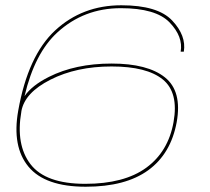

<svg xmlns="http://www.w3.org/2000/svg" viewBox="-20 -701 798 728"><path d="M305 7Q151 7 88 -69Q25 -145 49 -281Q86 -490 189 -585.5Q292 -681 440 -681Q578 -681 632.5 -623.5Q687 -566 677 -505H665Q675 -562 623 -616Q571 -670 438 -670Q298 -670 197.5 -578Q111.5 -499.5 73 -336.5Q101.5 -377.5 165.5 -409.5Q266 -460 403 -460Q540 -460 605.5 -407.5Q671 -355 650 -238Q628 -118 542 -55.5Q456 7 305 7ZM61 -279Q61 -278.5 61 -278Q39 -152 96 -78Q153 -4 303 -4Q451 -4 534.5 -65Q618 -126 638 -238Q658 -350 597.5 -399.5Q537 -449 403 -449Q270 -449 171.5 -399Q73.5 -349.5 61 -279Z"/></svg>

Font: Anybody UltraExpanded Thin
Style: Italic
Weight: 100
Width: 9
Italic angle: -10°
Designer: Tyler Finck
Foundry: Etcetera Type Company
Version: Version 1.010; ttfautohint (v1.8.3) -l 8 -r 50 -G 200 -x 14 